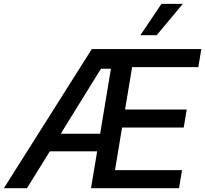

<svg xmlns="http://www.w3.org/2000/svg" viewBox="-41 -984 1072 1004"><path d="M-20.6 0H100.1L219.5 -192.5H467L435 0H895.2L910.9 -94.5H560.4L597.3 -317.1H919.7L935.4 -411.2H612.9L649.9 -632.8H996.1L1011.7 -727.3H438.9ZM276.6 -284.8 486.9 -624.6H539.1L482.6 -284.8ZM693.2 -800.1H778.4L915.1 -963.8H803.3Z"/></svg>

Font: Magic Ui Pro Medium
Style: Italic
Weight: 500
Italic angle: -9.39999°
Designer: Stefan Endress, Andreas Faust
Version: Version 1.000;FEAKit 1.0